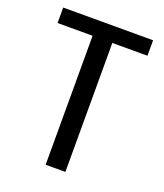

<svg xmlns="http://www.w3.org/2000/svg" viewBox="-132 -800 758 888"><g transform="rotate(20 246.5 -355.5)"><path d="M467.8 -634.8H294.9V0H197.8V-634.8H25.4V-710.9H467.8Z"/></g></svg>

Font: Franco
Style: Regular
Weight: 400
Designer: Google
Version: Version 1.200311; 2013